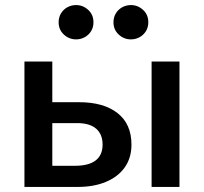

<svg xmlns="http://www.w3.org/2000/svg" viewBox="-20 -738 805 758"><path d="M76.5 0V-495H186.5V-83.5H276Q330 -83.5 357.5 -104.5Q385 -125.5 385 -167Q385 -208 359.5 -230Q334 -252 284.5 -252H171.5V-334.5H293Q389 -334.5 444 -291.5Q499 -248.5 499 -167Q499 -114.5 472.5 -77.2Q446 -40 398.2 -20Q350.5 0 286.5 0ZM578.5 0V-495H688.5V0ZM280.5 -582.5Q253 -582.5 232.2 -601.5Q211.5 -620.5 211.5 -650Q211.5 -670 221 -685.5Q230.5 -701 246.2 -709.5Q262 -718 280.5 -718Q307.5 -718 328.2 -699Q349 -680 349 -650Q349 -630 339.5 -614.8Q330 -599.5 314.2 -591Q298.5 -582.5 280.5 -582.5ZM497 -582.5Q469.5 -582.5 448.8 -601.5Q428 -620.5 428 -650Q428 -670 437.5 -685.5Q447 -701 462.8 -709.5Q478.5 -718 497 -718Q524 -718 544.8 -699Q565.5 -680 565.5 -650Q565.5 -630 556 -614.8Q546.5 -599.5 530.8 -591Q515 -582.5 497 -582.5Z"/></svg>

Font: Geologica Roman
Style: Regular
Weight: 400
Designer: Sindre Bremnes, Frode Helland
Foundry: Monokrom Skriftforlag AS
Version: Version 1.010;gftools[0.9.28]